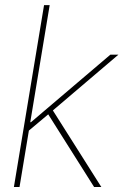

<svg xmlns="http://www.w3.org/2000/svg" viewBox="-20 -748 494 768"><path d="M88.4 -219.7 95.2 -259.3H104L421.4 -529.3H453.6L185.1 -300.8L181.6 -297.9ZM35.6 0 156.2 -727.5H178.7L58.1 0ZM356.4 0 166.5 -300.8 186 -314.9 385.3 0Z"/></svg>

Font: Inter 24pt Thin
Style: Italic
Weight: 250
Italic angle: -9.3988°
Version: Version 4.001;git-66647c0bb